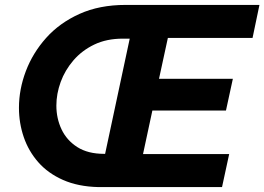

<svg xmlns="http://www.w3.org/2000/svg" viewBox="-20 -760 1074 780"><path d="M1034 -740 1006 -606H662L626 -440H926L898 -311H599L561 -134H911L882 0H379Q297 -2 236 -29Q175 -56 135.5 -101Q96 -146 76.5 -203Q57 -260 57 -322Q57 -397 85 -471Q113 -545 167.5 -606Q222 -667 303 -703.5Q384 -740 490 -740ZM209 -331Q209 -279 230 -234.5Q251 -190 294 -162.5Q337 -135 403 -135H407L507 -603H479Q413 -603 363 -579Q313 -555 278.5 -515Q244 -475 226.5 -427Q209 -379 209 -331Z"/></svg>

Font: Be Vietnam Pro
Style: Bold Italic
Weight: 700
Italic angle: -12°
Designer: Lam Bao, Tony Le, Vietanh Nguyen
Foundry: Yellow Type Foundry
Version: Version 1.002; ttfautohint (v1.8.3)